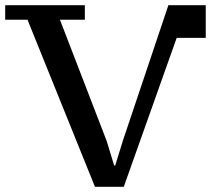

<svg xmlns="http://www.w3.org/2000/svg" viewBox="-20 -720 813 740"><path d="M629 -700H773V-574H661L457 0H346L86 -644H0V-700H307V-644H211L391 -177L420 -82H424L454 -179Z"/></svg>

Font: PT Serif Caption
Style: Regular
Weight: 400
Designer: A.Korolkova, O.Umpeleva, V.Yefimov
Foundry: ParaType Ltd
Version: Version 1.000W OFL